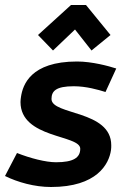

<svg xmlns="http://www.w3.org/2000/svg" viewBox="-58 -738 526 768"><path d="M94 -598 154 -536 242 -620 308 -536 384 -598 286 -718H226ZM166 -89C125 -89 63 -105 10 -126L-38 -34C13 -9 80 10 146 10C329 10 378 -81 386 -138C387 -145 387 -151 387 -157C387 -298 148 -277 148 -342C148 -374 166 -393 237 -393C287 -393 335 -379 364 -370L407 -464C376 -474 310 -492 250 -492C64 -492 33 -398 26 -351C25 -344 24 -337 24 -330C24 -183 263 -200 263 -143C263 -107 235 -89 166 -89Z"/></svg>

Font: Cantarell
Style: BoldOblique
Weight: 700
Italic angle: -8°
Designer: Dave Crossland
Version: Version 0.024